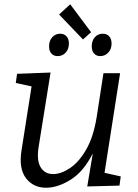

<svg xmlns="http://www.w3.org/2000/svg" viewBox="-20 -871 645 900"><path d="M199 9Q137 10 102 -35.5Q67 -81 81 -167L128 -466L54 -482L60 -525L217 -531L161 -182Q151 -119 170.5 -87Q190 -55 229 -55Q266 -55 308 -83Q350 -111 384 -170Q418 -229 433 -321L465 -528H543L470 -61L546 -44L540 -1L389 3L415 -152Q372 -67 312.5 -29.5Q253 8 199 9ZM369 -686 257 -803 309 -851 407 -720ZM250 -608Q232 -608 221 -620Q210 -632 210 -654Q210 -680 225 -696.5Q240 -713 262 -713Q281 -713 292 -700.5Q303 -688 303 -667Q303 -641 288 -624.5Q273 -608 250 -608ZM450 -608Q432 -608 421 -620Q410 -632 410 -654Q410 -680 424.5 -696.5Q439 -713 462 -713Q481 -713 492 -700.5Q503 -688 503 -667Q503 -641 487.5 -624.5Q472 -608 450 -608Z"/></svg>

Font: Bitter
Style: Italic
Weight: 400
Italic angle: -9°
Designer: Sol Matas, and Bitter project Authors
Foundry: Sol Matas
Version: Version 2.001